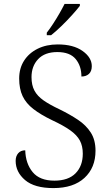

<svg xmlns="http://www.w3.org/2000/svg" viewBox="-20 -951 559 981"><path d="M253 10Q156 10 108 -31Q60 -72 60 -129Q60 -153 73 -168Q86 -183 109 -183Q111 -115 147 -71.5Q183 -28 258 -28Q329 -28 366 -65.5Q403 -103 403 -166Q403 -205 388 -233Q373 -261 338.5 -285.5Q304 -310 246 -337Q188 -365 150.5 -394Q113 -423 95.5 -460Q78 -497 78 -550Q78 -602 103 -641Q128 -680 172.5 -702Q217 -724 275 -724Q355 -724 402 -690.5Q449 -657 449 -613Q449 -587 434.5 -573.5Q420 -560 396 -560Q396 -614 366.5 -649.5Q337 -685 273 -685Q209 -685 175 -649Q141 -613 141 -557Q141 -516 156 -488Q171 -460 202.5 -438Q234 -416 285 -392Q338 -366 379 -338.5Q420 -311 444 -273.5Q468 -236 468 -181Q468 -94 411.5 -42Q355 10 253 10ZM219 -784Q234 -803 251 -829Q268 -855 283.5 -882Q299 -909 310 -931H388V-921Q375 -904 349 -875Q323 -846 293.5 -817.5Q264 -789 241 -771H219Z"/></svg>

Font: Noto Serif Sinhala Light
Style: Regular
Weight: 300
Designer: Jelle Bosma - Monotype Design Team
Foundry: Monotype Imaging Inc.
Version: Version 2.007; ttfautohint (v1.8.4.7-5d5b)